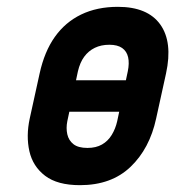

<svg xmlns="http://www.w3.org/2000/svg" viewBox="-20 -532 513 562"><path d="M437 -185 466 -317Q486 -409 449 -460.5Q412 -512 325 -512Q264 -512 217.5 -489.5Q171 -467 140.5 -424Q110 -381 96 -317L67 -185Q56 -134 66 -89.5Q76 -45 112 -17.5Q148 10 214 10Q306 10 362 -43.5Q418 -97 437 -185ZM354 -323 323 -177Q318 -155 307 -137Q296 -119 278.5 -109Q261 -99 236 -99Q209 -99 195 -110Q181 -121 177 -139Q173 -157 177 -177L208 -323Q214 -349 226.5 -366Q239 -383 257.5 -392Q276 -401 300 -401Q324 -401 337.5 -391.5Q351 -382 355 -364.5Q359 -347 354 -323ZM120 -297 100 -205H409L429 -297Z"/></svg>

Font: Advent Pro
Style: Italic
Weight: 400
Italic angle: -12°
Designer: VivaRado, Andreas Kalpakidis
Foundry: VivaRado, Andreas Kalpakidis
Version: Version 3.000